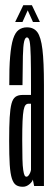

<svg xmlns="http://www.w3.org/2000/svg" viewBox="-20 -711 206 734"><path d="M67 3Q74.5 3 80.5 0.5Q86.5 -2 91.5 -6Q96.5 -10 100.2 -14.5Q104 -19 105.5 -24.5L110.5 0H148V-386.5Q148 -475 142.2 -522.2Q136.5 -569.5 122.8 -588Q109 -606.5 83 -606.5Q64.5 -606.5 51.2 -596.5Q38 -586.5 30.2 -562.5Q22.5 -538.5 18.8 -495.2Q15 -452 15.5 -385.5H66Q66.5 -457 67.5 -496.5Q68.5 -536 72.2 -552Q76 -568 83 -568Q90.5 -568 93.5 -551.8Q96.5 -535.5 97.5 -496Q98.5 -456.5 98.5 -386V-348H65.5Q49.5 -348 39.2 -340.8Q29 -333.5 24 -314.8Q19 -296 17 -262Q15 -228 15 -173Q15 -116 17.2 -81.2Q19.5 -46.5 25.5 -28.2Q31.5 -10 41.5 -3.5Q51.5 3 67 3ZM81 -35.5Q76.5 -35.5 73.8 -41Q71 -46.5 68.8 -61Q66.5 -75.5 65.8 -103Q65 -130.5 65 -175Q65 -219.5 66.2 -247.5Q67.5 -275.5 70.2 -289.8Q73 -304 77.5 -309.2Q82 -314.5 89 -314.5H98.5V-62Q98 -57.5 95.5 -51.2Q93 -45 89.2 -40.2Q85.5 -35.5 81 -35.5ZM38 -627H66L86 -671.5L106 -627H132.5L102 -691H69Z"/></svg>

Font: Anybody UltraCondensed Light
Style: Regular
Weight: 300
Width: 1
Version: Version 1.113;gftools[0.9.25]